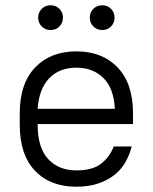

<svg xmlns="http://www.w3.org/2000/svg" viewBox="-20 -702 580 729"><path d="M270 7Q171 7 113 -53.5Q55 -114 55 -228V-272Q55 -385 113.5 -446Q172 -507 270 -507Q368 -507 426.5 -446Q485 -385 485 -272V-231H123V-228Q123 -141 163 -98Q203 -55 270 -55Q332 -55 364.5 -81Q397 -107 412 -146H480Q472 -114 456 -86Q440 -58 414 -37.5Q388 -17 352 -5Q316 7 270 7ZM270 -445Q205 -445 166.5 -404.5Q128 -364 123 -289H416Q412 -367 372.5 -406Q333 -445 270 -445ZM172 -588Q152 -588 138.5 -601.5Q125 -615 125 -635Q125 -655 138.5 -668.5Q152 -682 172 -682Q192 -682 205.5 -668.5Q219 -655 219 -635Q219 -615 205.5 -601.5Q192 -588 172 -588ZM368 -588Q348 -588 334.5 -601.5Q321 -615 321 -635Q321 -655 334.5 -668.5Q348 -682 368 -682Q388 -682 401.5 -668.5Q415 -655 415 -635Q415 -615 401.5 -601.5Q388 -588 368 -588Z"/></svg>

Font: Retni Sans
Style: Regular
Weight: 400
Designer: Vitaly Kuzmin
Foundry: ParaType Ltd.
Version: Version 1.00;March 2, 2019;FontCreator 11.5.0.2425 64-bit; t